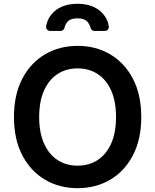

<svg xmlns="http://www.w3.org/2000/svg" viewBox="-20 -978 815 1008"><path d="M53.3 -363.6Q53.3 -481.2 97.1 -564.8Q141 -648.4 216.4 -692.8Q291.9 -737.2 387.4 -737.2Q483 -737.2 558.4 -692.8Q633.9 -648.4 677.7 -564.8Q721.6 -481.2 721.6 -363.6Q721.6 -246.1 677.7 -162.5Q633.9 -78.8 558.4 -34.4Q483 9.9 387.4 9.9Q291.9 9.9 216.4 -34.6Q141 -79.2 97.1 -162.8Q53.3 -246.4 53.3 -363.6ZM589.1 -363.6Q589.1 -446.4 563.4 -503.4Q537.6 -560.4 492.2 -589.7Q446.7 -619 387.4 -619Q328.1 -619 282.7 -589.7Q237.2 -560.4 211.5 -503.4Q185.7 -446.4 185.7 -363.6Q185.7 -280.9 211.5 -223.9Q237.2 -166.9 282.7 -137.6Q328.1 -108.3 387.4 -108.3Q446.7 -108.3 492.2 -137.6Q537.6 -166.9 563.4 -223.9Q589.1 -280.9 589.1 -363.6ZM318.5 -832Q322.4 -848.4 332.4 -861.5Q348.4 -881.7 387.1 -881.7Q424.4 -881.7 440.3 -861.9Q451.3 -848.7 455.3 -832Q457 -824.9 462.5 -820.3Q468 -815.7 475.5 -815.7H530.9Q540.5 -815.7 546.5 -823Q552.6 -830.3 551.1 -839.8Q544.4 -885.7 508.2 -918Q463.1 -958.1 387.1 -958.1Q310.4 -958.1 265.3 -918Q229.8 -886.4 222.3 -839.8Q220.9 -830.3 227.1 -823Q233.3 -815.7 242.9 -815.7H298.3Q305.8 -815.7 311.3 -820.3Q316.8 -824.9 318.5 -832Z"/></svg>

Font: DeltaSans SemiBold
Style: Regular
Weight: 600
Designer: Rasmus Andersson
Foundry: rsms
Version: Version 3.012